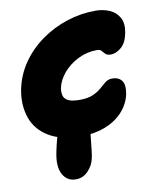

<svg xmlns="http://www.w3.org/2000/svg" viewBox="-81 -590 702 846"><g transform="rotate(-10 269.5 -166.5)"><path d="M191 192Q151 192 132 157Q113 122 126 59Q140 -8 154 -42.5Q168 -77 184.5 -89.5Q201 -102 222 -102Q259 -102 280 -85Q301 -68 293 -25Q290 -11 287 17.5Q284 46 281 73.5Q278 101 275 113Q269 143 246 167.5Q223 192 191 192ZM248 9Q157 9 102 -24.5Q47 -58 27.5 -115Q8 -172 21 -240Q34 -304 70 -356Q106 -408 159 -446Q212 -484 275 -504.5Q338 -525 404 -525Q438 -525 466.5 -512.5Q495 -500 509.5 -473.5Q524 -447 516 -406Q508 -363 484.5 -343Q461 -323 438 -323Q421 -323 413.5 -330.5Q406 -338 400 -345.5Q394 -353 380 -353Q335 -353 295 -333Q255 -313 228.5 -281.5Q202 -250 195 -216Q192 -198 195.5 -183Q199 -168 215.5 -159Q232 -150 267 -150Q305 -150 328 -160.5Q351 -171 365.5 -184Q380 -197 393 -207.5Q406 -218 425 -218Q452 -218 466.5 -200Q481 -182 473 -138Q463 -94 431.5 -60.5Q400 -27 353 -9Q306 9 248 9Z"/></g></svg>

Font: Shantell Sans ExtraBold
Style: Italic
Weight: 800
Italic angle: -11°
Designer: Stephen Nixon, Anya Danilova, Shantell Martin
Foundry: Arrow Type
Version: Version 1.011;[c5ecc13dd]